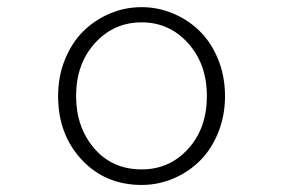

<svg xmlns="http://www.w3.org/2000/svg" viewBox="-20 -840 840 542"><path d="M564 -568.8Q564 -659.2 511 -718Q458 -776.9 379.9 -776.9Q301.3 -776.9 248 -718.3Q194.8 -659.7 194.8 -568.8Q194.8 -481 245.8 -421.4Q296.9 -361.8 379.9 -361.8Q458.5 -361.8 511.2 -419.9Q564 -478 564 -568.8ZM379.9 -317.9Q276.9 -317.9 210.4 -389.4Q144 -460.9 144 -568.8Q144 -624 163.1 -671.4Q182.1 -718.8 214.4 -751Q246.6 -783.2 289.6 -801.5Q332.5 -819.8 379.9 -819.8Q426.8 -819.8 469.7 -801.5Q512.7 -783.2 544.9 -751Q577.1 -718.8 596.2 -671.4Q615.2 -624 615.2 -568.8Q615.2 -513.7 596.2 -466.3Q577.1 -418.9 544.9 -386.7Q512.7 -354.5 469.7 -336.2Q426.8 -317.9 379.9 -317.9Z"/></svg>

Font: Unica One
Style: Bold
Weight: 400
Designer: Eduardo Rodriguez Tunni
Foundry: Eduardo Rodriguez Tunni
Version: Version 1.001